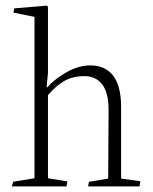

<svg xmlns="http://www.w3.org/2000/svg" viewBox="-20 -662 542 682"><path d="M219.7 -17.6 150.4 -28.8V-324.2Q178.7 -357.4 208.5 -374.5Q238.3 -391.6 279.8 -391.6Q319.8 -391.6 342.8 -362.5Q365.7 -333.5 365.7 -271V-268.1L364.3 -27.8L295.9 -16.1L293 0H475.6L478.5 -18.1L410.2 -27.8V-281.2Q410.2 -356.9 381.8 -393.3Q353.5 -429.7 301.3 -429.7Q260.7 -429.7 219.5 -407.2Q178.2 -384.8 147.9 -352.1H145.5L150.4 -403.3V-637.2L147 -642.1L30.8 -632.3L27.8 -617.2L102.5 -602.1V-28.8L27.3 -16.6L22 0H216.3Z"/></svg>

Font: Neuton ExtraLight
Style: Regular
Weight: 275
Designer: Brian M Zick
Foundry: Brian M Zick
Version: Version 1.560